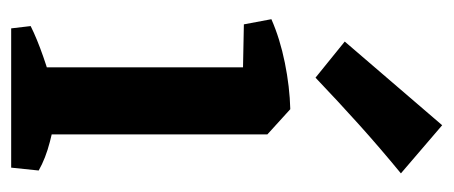

<svg xmlns="http://www.w3.org/2000/svg" viewBox="-248 -544 792 335"><g transform="rotate(90 147.5 -376.0)"><path d="M97 0V-445L170 -487L214 -447V0ZM29 0 25 -34Q47 -45 78.5 -56Q110 -67 132 -72L119 0ZM162 0 171 -79Q198 -75 227 -67.5Q256 -60 277 -48L272 0ZM22 -406 13 -454Q47 -469 89 -477.5Q131 -486 170 -487L178 -447L123 -404ZM115 -531 52 -582 198 -752 282 -680Q237 -643 197 -607Q157 -571 115 -531Z"/></g></svg>

Font: Eczar Medium
Style: Regular
Weight: 500
Designer: Vaibhav Singh
Foundry: Rosetta Type Foundry
Version: Version 2.000